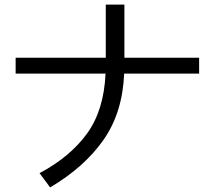

<svg xmlns="http://www.w3.org/2000/svg" viewBox="-20 -791 934 835"><path d="M198 24 152 -38Q284 -108 358 -209.5Q432 -311 439 -471H48V-540H440V-771H521V-540H846V-471H520Q513 -301 430 -182.5Q347 -64 198 24Z"/></svg>

Font: Kakao Big Sans
Style: Regular
Weight: 400
Designer: Park Young-rak; Lee Sang-min; Kim Jung-jin; Min Bon; Park Min-gyu;
Foundry: Kakao Corporation
Version: Version 2.003